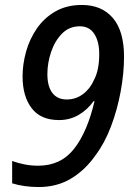

<svg xmlns="http://www.w3.org/2000/svg" viewBox="-20 -744 537 774"><path d="M136 10Q106 10 78.5 6Q51 2 29 -5V-95Q51 -87 77.5 -81.5Q104 -76 134 -76Q225 -76 278.5 -144Q332 -212 361 -336H357Q333 -302 297.5 -281Q262 -260 218 -260Q144 -260 107.5 -308Q71 -356 71 -436Q71 -485 85 -535.5Q99 -586 128.5 -629Q158 -672 203.5 -698Q249 -724 310 -724Q390 -724 435 -671.5Q480 -619 480 -515Q480 -449 466.5 -375.5Q453 -302 427.5 -234.5Q402 -167 365 -118Q324 -59 267 -24.5Q210 10 136 10ZM249 -343Q286 -343 315 -365Q344 -387 359 -422Q380 -461 380 -526Q380 -577 360 -607.5Q340 -638 302 -638Q259 -638 230 -608.5Q201 -579 186 -534.5Q171 -490 171 -445Q171 -396 191 -369.5Q211 -343 249 -343Z"/></svg>

Font: Noto Sans SemiCondensed Medium
Style: Italic
Weight: 500
Width: 4
Italic angle: -12°
Designer: Monotype Design Team
Foundry: Monotype Imaging Inc.
Version: Version 2.013; ttfautohint (v1.8.4.7-5d5b)